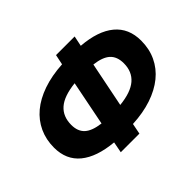

<svg xmlns="http://www.w3.org/2000/svg" viewBox="-157 -991 1283 1283"><g transform="rotate(-45 485.0 -349.5)"><path d="M489 -732H665L650 -659Q801 -647 880.5 -581Q960 -515 960 -398Q960 -320 930 -256.5Q900 -193 844 -147.5Q788 -102 708 -75Q628 -48 527 -43L512 33H336L351 -45Q200 -59 121 -124Q42 -189 42 -304Q42 -380 71 -443Q100 -506 155 -552Q210 -598 290.5 -626Q371 -654 474 -660ZM557 -193Q666 -204 718.5 -249Q771 -294 771 -373Q771 -436 735 -469Q699 -502 621 -511ZM444 -511Q333 -499 282 -454Q231 -409 231 -330Q231 -269 266.5 -236.5Q302 -204 381 -194Z"/></g></svg>

Font: Argentum Sans
Style: Bold Italic
Weight: 700
Italic angle: -11°
Designer: Julieta Ulanovsky (font), Cristiano Sobral (main changes and remaster)
Foundry: Julieta Ulanovsky (font), Cristiano Sobral (main changes and remaster)
Version: Version 2.007;June 15, 2022;FontCreator 14.0.0.2814 64-bit; 